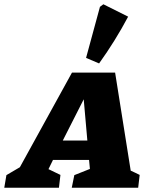

<svg xmlns="http://www.w3.org/2000/svg" viewBox="-86 -879 696 899"><path d="M526 -80Q537 -75 547.5 -70Q558 -65 568 -60L561 0H250L262 -59L335 -88L331 -130H162L141 -87Q169 -74 197 -60L190 0H-66L-56 -59L7 -96L251 -539H453ZM208 -221H323L306 -414ZM378 -582 317 -608 382 -847 398 -859 514 -801Q454 -688 378 -582Z"/></svg>

Font: Piazzolla SC ExtraBold
Style: Italic
Weight: 800
Italic angle: -11.3°
Designer: Juan Pablo del Peral
Foundry: Huerta Tipografica
Version: Version 1.330